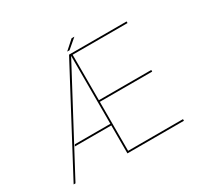

<svg xmlns="http://www.w3.org/2000/svg" viewBox="-158 -941 1166 1130"><g transform="rotate(-30 425.0 -375.5)"><path d="M35.5 0H48L404 -668.5L404.5 -675H394ZM153 -190H404.5V-201H160ZM401 0H785V-11H412V-344H768V-355H412V-664H785V-675H401ZM393.5 -696H409.5L474 -751H455Z"/></g></svg>

Font: Anybody UltraCondensed Thin Thin
Style: Regular
Weight: 250
Version: Version 1.111